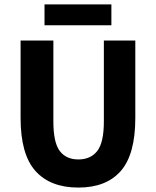

<svg xmlns="http://www.w3.org/2000/svg" viewBox="-20 -835 705 867"><path d="M334 12Q207 12 140 -63Q73 -138 73 -302V-652H221V-287Q221 -191 250 -153Q279 -115 334 -115Q389 -115 419 -153Q449 -191 449 -287V-652H591V-302Q591 -138 525.5 -63Q460 12 334 12ZM181 -721V-815H483V-721Z"/></svg>

Font: hySource Sans Pro
Style: Bold
Weight: 700
Designer: Paul D. Hunt
Foundry: Adobe Systems Incorporated
Version: Version 2.021;PS 2.000;hotconv 1.0.86;makeotf.lib2.5.63406